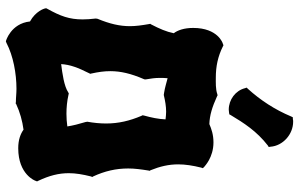

<svg xmlns="http://www.w3.org/2000/svg" viewBox="-202 -789 1017 653"><g transform="rotate(90 306.5 -462.5)"><path d="M595 -84C577 -122 569 -154 569 -188C569 -211 573 -235 580 -263L582 -268L580 -271C562 -310 553 -348 553 -390C553 -412 556 -434 560 -459L561 -463L559 -466C546 -498 539 -528 539 -560C539 -584 543 -610 550 -638L552 -644L547 -649C545 -650 516 -680 464 -680C438 -680 418 -673 402 -666C372 -667 343 -676 308 -692L304 -694L300 -693C283 -687 260 -688 244 -688C206 -688 172 -695 138 -712L134 -714L129 -712C127 -712 75 -695 75 -611C75 -580 83 -558 93 -545C88 -520 78 -497 63 -468L61 -465L62 -460C66 -437 69 -416 69 -396C69 -361 61 -327 44 -286L43 -280C45 -263 46 -248 46 -235C46 -190 35 -160 10 -115L8 -111L9 -106C9 -105 18 -75 53 -56C60 10 121 26 117 25L121 26L126 24C170 1 230 -10 282 -10C298 -10 312 -8 328 -8L331 -7L334 -9C362 -22 391 -30 421 -34C435 -24 455 -16 484 -16C574 -16 595 -74 595 -75L597 -80ZM250 -450C247 -467 245 -482 245 -496C245 -505 245 -514 246 -524C262 -520 277 -515 296 -512L303 -511C324 -516 342 -519 360 -519C368 -519 377 -518 386 -517C385 -493 380 -469 373 -444L372 -439L374 -435C391 -395 400 -357 400 -315C400 -295 398 -273 394 -251L395 -245C402 -222 407 -202 410 -183C396 -181 381 -180 367 -180C346 -180 324 -182 302 -187L298 -188L294 -186C273 -172 230 -166 198 -162C200 -193 210 -219 229 -257L231 -261L230 -265C225 -288 222 -308 222 -329C222 -364 230 -399 249 -443L250 -446ZM479 -874C476 -916 437 -951 394 -951C391 -951 388 -951 385 -950H379L376 -944C353 -889 321 -840 282 -797L278 -793L280 -787C288 -755 319 -732 353 -732C356 -732 360 -733 363 -733L369 -734L371 -738C398 -783 426 -827 475 -865L480 -868Z"/></g></svg>

Font: Hanalei Fill
Style: Regular
Weight: 400
Designer: Astigmatic (AOETI)
Foundry: Astigmatic (AOETI)
Version: Version 1.000